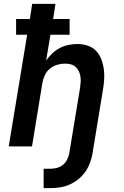

<svg xmlns="http://www.w3.org/2000/svg" viewBox="-20 -755 640 990"><path d="M205 215V115H241Q257 115 274 110.5Q291 106 304.5 95Q318 84 326 68Q334 52 337 36L393 -303Q395 -318 396 -333Q397 -348 394.5 -362.5Q392 -377 385.5 -389.5Q379 -402 368.5 -411Q358 -420 344 -423.5Q330 -427 315 -427Q295 -427 275 -421Q255 -415 238 -401.5Q221 -388 212 -369Q203 -350 199 -330L145 0H25L120 -576H63V-657H134L146 -735H266L254 -657H339V-576H240L218 -443Q232 -463 250 -480Q268 -497 289.5 -508Q311 -519 334 -523.5Q357 -528 379 -528Q407 -528 432.5 -519.5Q458 -511 475.5 -492.5Q493 -474 502.5 -449Q512 -424 515.5 -397Q519 -370 517 -342.5Q515 -315 510 -287L457 36Q453 60 444 84.5Q435 109 420 130.5Q405 152 384 169Q363 186 339 196.5Q315 207 290 211Q265 215 241 215Z"/></svg>

Font: Iosevka SS04 Extended Oblique
Style: Bold
Weight: 700
Width: 7
Italic angle: -9°
Monospace: yes
Designer: Belleve Invis
Foundry: Belleve Invis
Version: Version 19.0.0; ttfautohint (v1.8.4)